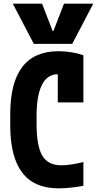

<svg xmlns="http://www.w3.org/2000/svg" viewBox="-20 -1020 540 1050"><path d="M50 -1000H210L268 -850H272L330 -1000H490L375 -780H165ZM300 10Q167 10 101.5 -76Q36 -162 36 -335V-395Q36 -568 102 -654Q168 -740 301 -740Q335 -740 371.5 -734Q408 -728 436 -718V-460H296V-691L366 -584Q332 -614 296 -614Q239 -614 209.5 -556Q180 -498 180 -385V-345Q180 -221 211.5 -168.5Q243 -116 316 -116Q341 -116 373 -121Q405 -126 436 -134V-4Q406 2 368.5 6Q331 10 300 10Z"/></svg>

Font: M PLUS Code Latin
Style: Bold
Weight: 700
Designer: Coji Morishita
Foundry: UNDERFOREST DESIGN
Version: Version 1.002; ttfautohint (v1.8.3)